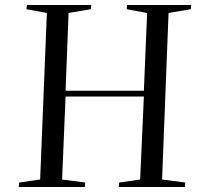

<svg xmlns="http://www.w3.org/2000/svg" viewBox="-20 -750 803 770"><path d="M557 -363H243L229 -30L322 -18L320 0H55L57 -18L141 -30L168 -698L86 -713L88 -730H346L344 -713L255 -698L243 -386H557L570 -698L488 -713L490 -730H747L745 -713L656 -698L630 -30L723 -18L721 0H456L458 -18L542 -30Z"/></svg>

Font: Literata 72pt
Style: Italic
Weight: 400
Italic angle: -2°
Designer: Latin by Veronika Burian and Jose Scaglione. Greek by Irene Vlachou. Cyrillic by Vera Evstafieva
Foundry: TypeTogether
Version: Version 3.002